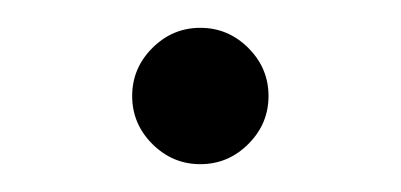

<svg xmlns="http://www.w3.org/2000/svg" viewBox="-20 -482 288 138"><path d="M89.5 -378.5Q75 -393 75 -413Q75 -433 89.5 -447.5Q104 -462 124 -462Q144 -462 158.5 -447.5Q173 -433 173 -413Q173 -393 158.5 -378.5Q144 -364 124 -364Q104 -364 89.5 -378.5Z"/></svg>

Font: Dihjauti
Style: Bold
Weight: 700
Designer: T. Christopher White
Version: Version 3.0.0